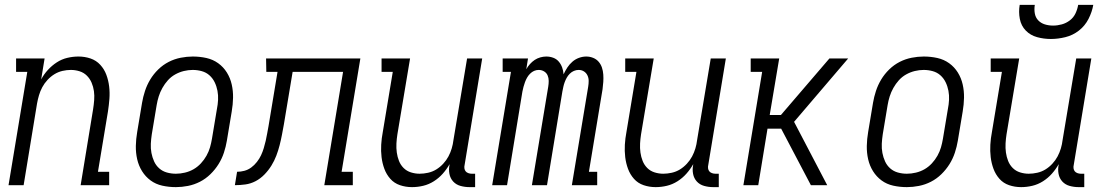

<svg xmlns="http://www.w3.org/2000/svg" viewBox="-20 -760 4540 788"><path d="M15 0 92 -465H46V-520H163L149 -434Q160 -455 176.5 -473Q193 -491 213 -504Q233 -517 256 -522.5Q279 -528 302 -528Q328 -528 351.5 -520Q375 -512 391.5 -494Q408 -476 416.5 -453Q425 -430 428 -405Q431 -380 429 -354Q427 -328 423 -302L382 -55H428V0H311L362 -311Q365 -330 366.5 -349Q368 -368 365.5 -386Q363 -404 356 -420.5Q349 -437 336.5 -449.5Q324 -462 306.5 -467.5Q289 -473 271 -473Q254 -473 236.5 -469Q219 -465 203.5 -455.5Q188 -446 175 -432Q162 -418 153.5 -402Q145 -386 140 -369Q135 -352 132 -335L77 0Z M702 8Q673 8 646 2Q619 -4 598 -19.5Q577 -35 563 -57.5Q549 -80 543 -106.5Q537 -133 537.5 -161Q538 -189 543 -218L563 -338Q567 -362 575 -386.5Q583 -411 596.5 -433.5Q610 -456 629.5 -475Q649 -494 672.5 -506Q696 -518 721.5 -523Q747 -528 771 -528Q800 -528 827 -522Q854 -516 875.5 -500.5Q897 -485 911 -462.5Q925 -440 931 -413.5Q937 -387 936.5 -359Q936 -331 931 -302L911 -182Q907 -158 899 -133.5Q891 -109 877 -86.5Q863 -64 843.5 -45Q824 -26 800.5 -14Q777 -2 751.5 3Q726 8 702 8ZM702 -47Q720 -47 739 -51.5Q758 -56 774.5 -65.5Q791 -75 804.5 -89.5Q818 -104 827.5 -121Q837 -138 842 -155.5Q847 -173 850 -191L870 -311Q874 -331 875 -350Q876 -369 872.5 -387.5Q869 -406 861 -422.5Q853 -439 839.5 -451Q826 -463 808 -468Q790 -473 771 -473Q753 -473 734.5 -468.5Q716 -464 699 -454.5Q682 -445 669 -430.5Q656 -416 646.5 -399Q637 -382 631.5 -364.5Q626 -347 623 -329L603 -209Q600 -189 599 -170Q598 -151 601.5 -132.5Q605 -114 612.5 -97.5Q620 -81 633.5 -69Q647 -57 665 -52Q683 -47 702 -47Z M944 0 953 -55Q968 -55 983 -59Q998 -63 1011 -72.5Q1024 -82 1034.5 -95.5Q1045 -109 1051.5 -123Q1058 -137 1062.5 -152Q1067 -167 1070.5 -182Q1074 -197 1076.5 -212Q1079 -227 1082 -242L1119 -465H1073L1072 -520H1459L1382 -55H1428V0H1311L1388 -465H1181L1145 -249Q1141 -227 1137 -206Q1133 -185 1127.5 -163.5Q1122 -142 1114 -121Q1106 -100 1094 -80.5Q1082 -61 1065.5 -44Q1049 -27 1029 -16.5Q1009 -6 987 -3Q965 0 944 0Z M1671 8Q1645 8 1621.5 0Q1598 -8 1582 -26Q1566 -44 1557.5 -67Q1549 -90 1546 -115Q1543 -140 1544.5 -166Q1546 -192 1551 -218L1592 -465H1546V-520H1663L1611 -209Q1608 -190 1607 -171Q1606 -152 1608.5 -134Q1611 -116 1617.5 -99.5Q1624 -83 1636.5 -70.5Q1649 -58 1666.5 -52.5Q1684 -47 1702 -47Q1719 -47 1737 -51Q1755 -55 1770.5 -64.5Q1786 -74 1799 -88Q1812 -102 1820.5 -118Q1829 -134 1834 -151Q1839 -168 1841 -185L1897 -520H1959L1887 -84Q1885 -76 1886 -69Q1887 -62 1891 -57Q1895 -52 1902 -49.5Q1909 -47 1916 -47H1930V8H1907Q1888 8 1870 3Q1852 -2 1840 -15Q1828 -28 1824.5 -46.5Q1821 -65 1825 -84V-86Q1813 -65 1797 -47Q1781 -29 1760.5 -16Q1740 -3 1717 2.5Q1694 8 1671 8Z M2000 0 2077 -465H2043V-520H2147L2140 -476Q2146 -487 2155 -497Q2164 -507 2174.5 -514Q2185 -521 2197.5 -524.5Q2210 -528 2222 -528Q2237 -528 2250.5 -523Q2264 -518 2273 -507.5Q2282 -497 2287 -483.5Q2292 -470 2293 -455Q2300 -470 2308.5 -483Q2317 -496 2329 -506.5Q2341 -517 2356 -522.5Q2371 -528 2386 -528Q2401 -528 2414.5 -522.5Q2428 -517 2437 -506.5Q2446 -496 2450.5 -482.5Q2455 -469 2456 -454Q2457 -439 2456 -424Q2455 -409 2453 -394L2397 -55H2431V0H2327L2394 -404Q2396 -416 2396 -428Q2396 -440 2391 -450.5Q2386 -461 2376.5 -467Q2367 -473 2355 -473Q2345 -473 2335.5 -469Q2326 -465 2318.5 -457.5Q2311 -450 2306 -441Q2301 -432 2297.5 -422.5Q2294 -413 2292 -403.5Q2290 -394 2288 -384L2225 0H2163L2230 -404Q2232 -416 2232 -428Q2232 -440 2227.5 -450.5Q2223 -461 2213 -467Q2203 -473 2191 -473Q2181 -473 2172 -469Q2163 -465 2155.5 -457.5Q2148 -450 2143 -441Q2138 -432 2134.5 -422.5Q2131 -413 2128.5 -403.5Q2126 -394 2124 -384L2061 0Z M2671 8Q2645 8 2621.5 0Q2598 -8 2582 -26Q2566 -44 2557.5 -67Q2549 -90 2546 -115Q2543 -140 2544.5 -166Q2546 -192 2551 -218L2592 -465H2546V-520H2663L2611 -209Q2608 -190 2607 -171Q2606 -152 2608.5 -134Q2611 -116 2617.5 -99.5Q2624 -83 2636.5 -70.5Q2649 -58 2666.5 -52.5Q2684 -47 2702 -47Q2719 -47 2737 -51Q2755 -55 2770.5 -64.5Q2786 -74 2799 -88Q2812 -102 2820.5 -118Q2829 -134 2834 -151Q2839 -168 2841 -185L2897 -520H2959L2887 -84Q2885 -76 2886 -69Q2887 -62 2891 -57Q2895 -52 2902 -49.5Q2909 -47 2916 -47H2930V8H2907Q2888 8 2870 3Q2852 -2 2840 -15Q2828 -28 2824.5 -46.5Q2821 -65 2825 -84V-86Q2813 -65 2797 -47Q2781 -29 2760.5 -16Q2740 -3 2717 2.5Q2694 8 2671 8Z M3031 0 3108 -465H3061V-520H3178L3139 -288H3185L3384 -520H3461L3239 -260L3375 0H3308L3186 -232H3130L3092 0Z M3702 8Q3673 8 3646 2Q3619 -4 3598 -19.5Q3577 -35 3563 -57.5Q3549 -80 3543 -106.5Q3537 -133 3537.5 -161Q3538 -189 3543 -218L3563 -338Q3567 -362 3575 -386.5Q3583 -411 3596.5 -433.5Q3610 -456 3629.5 -475Q3649 -494 3672.5 -506Q3696 -518 3721.5 -523Q3747 -528 3771 -528Q3800 -528 3827 -522Q3854 -516 3875.5 -500.5Q3897 -485 3911 -462.5Q3925 -440 3931 -413.5Q3937 -387 3936.5 -359Q3936 -331 3931 -302L3911 -182Q3907 -158 3899 -133.5Q3891 -109 3877 -86.5Q3863 -64 3843.5 -45Q3824 -26 3800.5 -14Q3777 -2 3751.5 3Q3726 8 3702 8ZM3702 -47Q3720 -47 3739 -51.5Q3758 -56 3774.5 -65.5Q3791 -75 3804.5 -89.5Q3818 -104 3827.5 -121Q3837 -138 3842 -155.5Q3847 -173 3850 -191L3870 -311Q3874 -331 3875 -350Q3876 -369 3872.5 -387.5Q3869 -406 3861 -422.5Q3853 -439 3839.5 -451Q3826 -463 3808 -468Q3790 -473 3771 -473Q3753 -473 3734.5 -468.5Q3716 -464 3699 -454.5Q3682 -445 3669 -430.5Q3656 -416 3646.5 -399Q3637 -382 3631.5 -364.5Q3626 -347 3623 -329L3603 -209Q3600 -189 3599 -170Q3598 -151 3601.5 -132.5Q3605 -114 3612.5 -97.5Q3620 -81 3633.5 -69Q3647 -57 3665 -52Q3683 -47 3702 -47Z M4171 8Q4145 8 4121.5 0Q4098 -8 4082 -26Q4066 -44 4057.5 -67Q4049 -90 4046 -115Q4043 -140 4044.5 -166Q4046 -192 4051 -218L4092 -465H4046V-520H4163L4111 -209Q4108 -190 4107 -171Q4106 -152 4108.5 -134Q4111 -116 4117.5 -99.5Q4124 -83 4136.5 -70.5Q4149 -58 4166.5 -52.5Q4184 -47 4202 -47Q4219 -47 4237 -51Q4255 -55 4270.5 -64.5Q4286 -74 4299 -88Q4312 -102 4320.5 -118Q4329 -134 4334 -151Q4339 -168 4341 -185L4397 -520H4459L4387 -84Q4385 -76 4386 -69Q4387 -62 4391 -57Q4395 -52 4402 -49.5Q4409 -47 4416 -47H4430V8H4407Q4388 8 4370 3Q4352 -2 4340 -15Q4328 -28 4324.5 -46.5Q4321 -65 4325 -84V-86Q4313 -65 4297 -47Q4281 -29 4260.5 -16Q4240 -3 4217 2.5Q4194 8 4171 8ZM4293 -600Q4264 -600 4236.5 -607.5Q4209 -615 4190 -634.5Q4171 -654 4165.5 -682.5Q4160 -711 4165 -740H4227Q4224 -722 4227 -705Q4230 -688 4241 -676.5Q4252 -665 4268 -660Q4284 -655 4302 -655Q4320 -655 4338 -660Q4356 -665 4371 -676.5Q4386 -688 4394 -705Q4402 -722 4405 -740H4467Q4462 -711 4447.5 -682.5Q4433 -654 4408 -634.5Q4383 -615 4352.5 -607.5Q4322 -600 4293 -600Z"/></svg>

Font: Iosevka Curly Slab Light
Style: Italic
Weight: 300
Italic angle: -9°
Monospace: yes
Designer: Belleve Invis
Foundry: Belleve Invis
Version: Version 22.1.2; ttfautohint (v1.8.4)